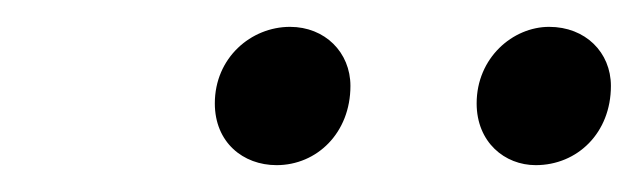

<svg xmlns="http://www.w3.org/2000/svg" viewBox="-20 -750 475 143"><path d="M186 -627C216 -627 241 -651 241 -686C241 -711 222 -730 196 -730C167 -730 140 -707 140 -673C140 -644 161 -627 186 -627ZM379 -627C410 -627 435 -651 435 -686C435 -711 416 -730 389 -730C362 -730 335 -707 335 -673C335 -644 356 -627 379 -627Z"/></svg>

Font: Source Serif 4 Variable
Style: Italic
Weight: 400
Italic angle: -12°
Designer: Frank Grießhammer
Foundry: Adobe Systems Incorporated
Version: Version 4.004;hotconv 1.0.116;makeotfexe 2.5.65601